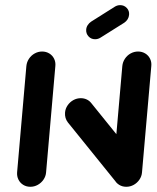

<svg xmlns="http://www.w3.org/2000/svg" viewBox="-20 -716 600 736"><path d="M96.3 0Q81.1 0 69.1 -7.4Q57 -14.8 50.7 -27.6Q44.4 -40.4 45.6 -55.6L81.1 -463Q82.6 -478.1 91.1 -490.9Q99.6 -503.7 113 -511.1Q126.3 -518.5 141.5 -518.5Q156.7 -518.5 168.9 -511.1Q181.1 -503.7 187.4 -490.9Q193.7 -478.1 192.2 -463L156.7 -55.6Q155.6 -40.4 146.9 -27.6Q138.1 -14.8 124.8 -7.4Q111.5 0 96.3 0ZM229.3 -284.1Q230.4 -299.3 239.1 -312Q247.8 -324.8 261.1 -332.2Q274.4 -339.6 289.6 -339.6Q301.9 -339.6 312.2 -334.8Q322.6 -330 329.6 -321.1L517.8 -88.1L428.1 -14.1L240 -247Q227.8 -263 229.3 -284.1ZM464.1 0Q448.9 0 436.9 -7.4Q424.8 -14.8 418.5 -27.6Q412.2 -40.4 413.3 -55.6L448.9 -463Q450.4 -478.1 458.9 -490.9Q467.4 -503.7 480.7 -511.1Q494.1 -518.5 509.3 -518.5Q524.4 -518.5 536.7 -511.1Q548.9 -503.7 555.2 -490.9Q561.5 -478.1 560 -463L524.4 -55.6Q523.3 -40.4 514.6 -27.6Q505.9 -14.8 492.6 -7.4Q479.3 0 464.1 0ZM344.4 -565.6Q329.3 -565.6 319.3 -576.5Q309.3 -587.4 310.4 -602.6Q311.1 -611.9 316.3 -619.8Q321.5 -627.8 329.3 -633L419.6 -690Q429.3 -696.3 440.7 -696.3Q455.9 -696.3 466.1 -685.4Q476.3 -674.4 474.8 -659.3Q474.1 -650 469.1 -642Q464.1 -634.1 456.3 -628.9L365.6 -571.9Q355.9 -565.6 344.4 -565.6Z"/></svg>

Font: 26F Galaxy Sans Oblique
Style: Regular
Weight: 400
Italic angle: -5°
Designer: C₂₉H₂₅N₃O₅
Version: Version 1.200;FEAKit 1.0